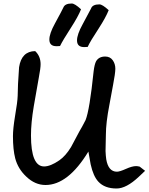

<svg xmlns="http://www.w3.org/2000/svg" viewBox="-20 -1035 849 1097"><path d="M773 -25Q702 42 646 42Q578 42 542 3Q513 -28 498 -96Q496 -106 485 -169Q369 22 240 22Q180 22 130 -26Q83 -70 67 -130Q54 -180 54 -257Q54 -299 66 -372Q80 -453 81 -487Q81 -542 89 -651Q103 -742 181 -743Q212 -714 212 -668Q212 -645 202 -593Q188 -510 173 -428Q157 -333 157 -261Q157 -84 232 -84Q268 -84 319 -119Q355 -144 386 -195Q410 -240 434 -285Q447 -306 469 -349Q492 -406 515 -628Q520 -668 529 -685Q545 -712 581 -712Q609 -712 624 -691Q639 -670 639 -642Q639 -630 635.5 -605Q632 -580 605 -436Q585 -333 585 -266Q585 -252 584 -220.5Q583 -189 583 -172Q584 -146 587 -125Q599 -54 648 -54Q664 -54 699.5 -70Q735 -86 758 -86Q765 -86 778 -83L809 -59Q797 -48 773 -25ZM323 -772 305 -771Q262 -770 262 -809Q262 -843 294 -901Q337 -980 342 -992Q351 -1015 390 -1015Q407 -1015 443 -982Q427 -941 385 -876Q339 -805 323 -772ZM481 -767 463 -766Q420 -765 420 -804Q420 -838 452 -896Q495 -975 500 -986Q508 -1010 548 -1010Q565 -1010 601 -977Q585 -936 543 -871Q496 -800 481 -767Z"/></svg>

Font: Wortlaut AH
Style: SemiBold
Weight: 600
Designer: Andreas Höfeld
Foundry: Fontgrube AH
Version: Version 2.59